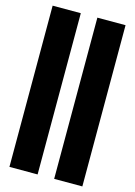

<svg xmlns="http://www.w3.org/2000/svg" viewBox="-139 -931 768 1093"><g transform="rotate(15 245.0 -384.0)"><path d="M30.3 90.8V-859.4H196.3V90.8ZM293.9 90.8V-859.4H460V90.8Z"/></g></svg>

Font: Anton SC
Style: Regular
Weight: 400
Designer: Vernon Adams
Foundry: Vernon Adams
Version: Version 2.116; ttfautohint (v1.8.4.7-5d5b)